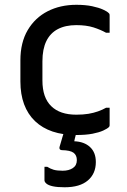

<svg xmlns="http://www.w3.org/2000/svg" viewBox="-20 -563 540 816"><path d="M304.6 -542.6Q342.8 -542.6 371.4 -536.6Q400 -530.5 417.8 -522.4Q435.6 -514.3 441.7 -507.7Q444.9 -504.9 445.4 -502.7Q445.9 -500.5 445.9 -496.8Q445.9 -478.8 445.9 -460.4Q445.9 -441.9 445.9 -423.9H430.6Q407.9 -436.7 377.4 -446.5Q346.9 -456.2 304.2 -456.2Q258.3 -456.2 226 -439.4Q193.7 -422.5 177 -388.4Q160.3 -354.2 160.3 -302.5V-220.8Q160.3 -184.5 169.7 -157Q179.2 -129.6 198.1 -111.5Q216.4 -93.6 243 -84.6Q269.5 -75.6 304.2 -75.6Q333.4 -75.6 355.8 -79.3Q378.3 -83.1 396.7 -89.7Q415.1 -96.2 430.6 -105H445.9Q445.9 -86.4 445.9 -67.9Q445.9 -49.5 445.9 -30.9Q445.9 -28.9 445.4 -26.9Q444.9 -24.9 442.9 -22.9Q436.1 -16.2 418.6 -8.1Q401.1 -0.1 372.9 5.4Q344.6 10.8 304.1 10.8Q247.6 10.8 203.7 -3.9Q159.8 -18.7 129 -48Q98.2 -77.4 82.4 -119.9Q66.7 -162.4 66.7 -216.9V-306.3Q66.7 -382.2 97.7 -434.9Q128.8 -487.6 182.4 -515.1Q236 -542.6 304.6 -542.6ZM312.5 -35.7Q310.6 -28 308.7 -19.4Q306.8 -10.7 304.9 -2.8Q303 5.2 301.4 13Q299.7 20.9 297.7 27.3L295.7 37.4Q337.9 39 362.6 61.9Q387.3 84.8 387.3 125.7Q387.3 175 353.4 203.9Q319.5 232.9 254.8 232.9Q223.8 232.9 204.9 228.8Q186 224.7 177.5 217.5Q169 210.3 169 203.2Q169 191.5 169 181.6Q169 171.8 169 162.8Q169 153.9 169 146H181Q193.3 153.9 207.7 158.3Q222.1 162.6 246.4 162.6Q272.6 162.6 289.6 151.3Q306.6 140 306.6 117.5Q306.6 96.6 292.5 86.1Q278.4 75.7 242.6 75.1Q237.6 75.1 234.6 71.7Q231.6 68.3 232.8 62.4Q236.5 50.8 239.4 40Q242.4 29.3 245.6 18.7Q248.9 8.2 251.8 -1.6Q254.8 -11.4 258 -21.9Q259.8 -28 264 -30.9Q268.1 -33.9 279 -34.8Q290 -35.7 312.5 -35.7Z"/></svg>

Font: Recursive Sans Linear Light
Style: Regular
Weight: 300
Version: Version 1.085